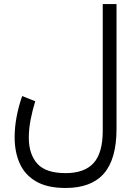

<svg xmlns="http://www.w3.org/2000/svg" viewBox="-20 -685 672 947"><path d="M554.7 -49.3Q554.7 99.6 492.4 170.9Q430.2 242.2 303.7 242.2Q214.4 242.2 158.9 210.4Q103.5 178.7 77.9 122.3Q52.2 65.9 52.2 -8.3Q52.2 -57.6 62 -109.4Q71.8 -161.1 89.4 -211.4L153.8 -185.5Q140.1 -141.6 131.1 -95.2Q122.1 -48.8 122.1 -5.4Q122.1 74.7 163.6 121.8Q205.1 168.9 303.7 168.9Q396.5 168.9 441.7 119.1Q486.8 69.3 486.8 -40.5V-665H554.7Z"/></svg>

Font: Vazirmatn FD Light
Style: Regular
Weight: 300
Designer: Saber Rastikerdar
Foundry: Saber Rastikerdar
Version: Version 33.003